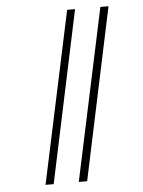

<svg xmlns="http://www.w3.org/2000/svg" viewBox="-54 -803 631 846"><g transform="rotate(-5 261.5 -380.0)"><path d="M260 0H297L458 -760H422ZM113 0H149L310 -760H275Z"/></g></svg>

Font: Noto Serif Condensed ExtraLight
Style: Italic
Weight: 200
Width: 3
Italic angle: -12°
Designer: Monotype Design Team
Foundry: Monotype Imaging Inc.
Version: Version 2.013